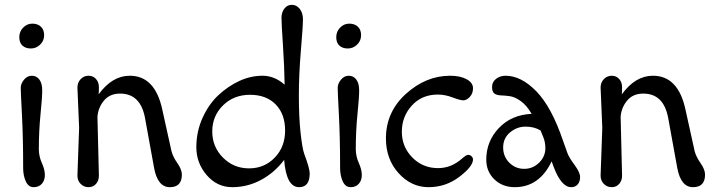

<svg xmlns="http://www.w3.org/2000/svg" viewBox="-20 -770 2978 796"><path d="M76 -73Q76 -199 71 -294Q66 -389 66 -406Q66 -423 79.5 -439.5Q93 -456 112 -456Q131 -456 143 -440.5Q155 -425 155 -395.5Q155 -366 148 -296.5Q141 -227 141 -152Q141 -122 153.5 -94.5Q166 -67 166 -44.5Q166 -22 153.5 -8Q141 6 119.5 6Q98 6 87 -18Q76 -42 76 -73ZM108 -569Q86 -569 73 -581Q60 -593 60 -616Q60 -639 76 -655.5Q92 -672 114 -672Q136 -672 149.5 -659.5Q163 -647 163 -624Q163 -601 146.5 -585Q130 -569 108 -569Z M384 -286 390 -42Q390 -21 378 -7.5Q366 6 347 6Q328 6 314.5 -7.5Q301 -21 301 -42L308 -240Q308 -240 301 -407Q301 -428 314.5 -442Q328 -456 347 -456Q366 -456 378 -442.5Q390 -429 390 -409Q390 -389 389 -379Q445 -456 518 -456Q623 -456 653 -315L691 -143Q697 -120 715.5 -93.5Q734 -67 734 -46Q734 6 684 6Q634 6 619 -73L581 -282Q562 -382 478 -382Q435 -382 411 -353Q387 -324 384 -286Z M1160 -419Q1159 -494 1153 -583.5Q1147 -673 1147 -696Q1147 -719 1159 -734.5Q1171 -750 1190 -750Q1209 -750 1222.5 -733.5Q1236 -717 1236 -689.5Q1236 -662 1227.5 -561.5Q1219 -461 1219 -373Q1219 -285 1226 -220.5Q1233 -156 1241 -133Q1264 -72 1264 -51Q1264 6 1220 6Q1167 6 1158 -107Q1118 -54 1062 -24Q1006 6 943 6Q880 6 837 -44Q794 -94 794 -159.5Q794 -225 820 -282Q846 -339 886 -376Q926 -413 972.5 -434.5Q1019 -456 1068.5 -456Q1118 -456 1160 -419ZM904.5 -333Q860 -289 860 -225Q860 -161 904.5 -116.5Q949 -72 1012.5 -72Q1076 -72 1119 -116.5Q1162 -161 1162 -229Q1162 -297 1123 -337Q1084 -377 1016.5 -377Q949 -377 904.5 -333Z M1390 -73Q1390 -199 1385 -294Q1380 -389 1380 -406Q1380 -423 1393.5 -439.5Q1407 -456 1426 -456Q1445 -456 1457 -440.5Q1469 -425 1469 -395.5Q1469 -366 1462 -296.5Q1455 -227 1455 -152Q1455 -122 1467.5 -94.5Q1480 -67 1480 -44.5Q1480 -22 1467.5 -8Q1455 6 1433.5 6Q1412 6 1401 -18Q1390 -42 1390 -73ZM1422 -569Q1400 -569 1387 -581Q1374 -593 1374 -616Q1374 -639 1390 -655.5Q1406 -672 1428 -672Q1450 -672 1463.5 -659.5Q1477 -647 1477 -624Q1477 -601 1460.5 -585Q1444 -569 1422 -569Z M1795 -378Q1729 -378 1687.5 -332.5Q1646 -287 1646 -224Q1646 -161 1689.5 -117Q1733 -73 1796 -73Q1852 -73 1897 -114Q1913 -128 1921 -128Q1929 -128 1935 -122Q1941 -116 1941 -109Q1941 -80 1884.5 -37Q1828 6 1756.5 6Q1685 6 1632.5 -52Q1580 -110 1580 -196Q1580 -306 1663 -381Q1746 -456 1846 -456Q1888 -456 1914.5 -441.5Q1941 -427 1941 -404.5Q1941 -382 1927.5 -368Q1914 -354 1901 -354Q1888 -354 1856.5 -366Q1825 -378 1795 -378Z M2348 6Q2307 6 2275 -79L2267 -101Q2216 6 2114 6Q2063 6 2029.5 -26.5Q1996 -59 1996 -108Q1996 -184 2048 -239Q2100 -294 2184 -298Q2164 -333 2139.5 -350.5Q2115 -368 2095 -371Q2075 -374 2057.5 -374.5Q2040 -375 2030 -382Q2020 -389 2020 -409.5Q2020 -430 2036.5 -443Q2053 -456 2076 -456Q2141 -456 2204 -391Q2267 -326 2314 -187L2333 -134Q2340 -116 2362.5 -85.5Q2385 -55 2385 -36Q2385 -17 2375 -5.5Q2365 6 2348 6ZM2241 -156Q2241 -181 2232 -202.5Q2223 -224 2221 -229Q2195 -245 2159 -245Q2123 -245 2094.5 -221Q2066 -197 2066 -159Q2066 -121 2091.5 -95.5Q2117 -70 2153 -70Q2189 -70 2215 -95.5Q2241 -121 2241 -156Z M2553 -286 2559 -42Q2559 -21 2547 -7.5Q2535 6 2516 6Q2497 6 2483.5 -7.5Q2470 -21 2470 -42L2477 -240Q2477 -240 2470 -407Q2470 -428 2483.5 -442Q2497 -456 2516 -456Q2535 -456 2547 -442.5Q2559 -429 2559 -409Q2559 -389 2558 -379Q2614 -456 2687 -456Q2792 -456 2822 -315L2860 -143Q2866 -120 2884.5 -93.5Q2903 -67 2903 -46Q2903 6 2853 6Q2803 6 2788 -73L2750 -282Q2731 -382 2647 -382Q2604 -382 2580 -353Q2556 -324 2553 -286Z"/></svg>

Font: Macondo
Style: Regular
Weight: 400
Version: Version 2.001